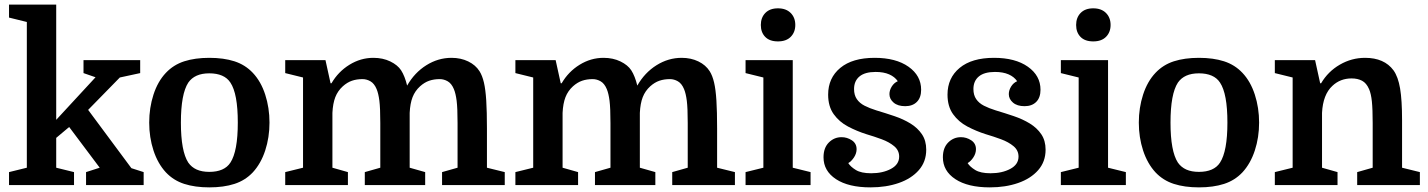

<svg xmlns="http://www.w3.org/2000/svg" viewBox="-20 -800 6174 830"><path d="M352 -56 411 -75 279 -251 223 -204V-75L300 -56V0H19V-56L96 -75V-705L19 -724V-780H223V-282L393 -466L341 -484V-540H586V-484L498 -465L361 -325L548 -73L601 -56V0H352Z M1145 -270Q1145 -206 1126.5 -149.5Q1108 -93 1073 -55Q1040 -20 993.5 -5Q947 10 885 10Q823 10 776.5 -5Q730 -20 697 -55Q662 -93 643.5 -149.5Q625 -206 625 -270Q625 -334 643.5 -391Q662 -448 697 -485Q730 -520 776.5 -535Q823 -550 885 -550Q947 -550 993.5 -535Q1040 -520 1073 -485Q1108 -448 1126.5 -391Q1145 -334 1145 -270ZM794 -97Q808 -77 830.5 -67Q853 -57 885 -57Q917 -57 940 -67Q963 -77 976 -97Q1008 -146 1008 -270Q1008 -333 1000 -376Q992 -419 976 -443Q963 -463 940 -473Q917 -483 885 -483Q853 -483 830.5 -473Q808 -463 794 -443Q762 -394 762 -270Q762 -146 794 -97Z M1290 -75V-465L1213 -484V-540H1387L1409 -440H1413Q1442 -490 1490.5 -520Q1539 -550 1594 -550Q1635 -550 1667 -534.5Q1699 -519 1714 -496Q1730 -471 1740 -430Q1772 -486 1823 -518Q1874 -550 1932 -550Q1972 -550 2004 -534.5Q2036 -519 2053 -492Q2065 -473 2072 -443Q2079 -413 2082 -365.5Q2085 -318 2085 -245V-75L2162 -56V0H1891V-56L1958 -75V-268Q1958 -333 1954 -364.5Q1950 -396 1942 -415Q1932 -439 1915.5 -448.5Q1899 -458 1881 -458Q1856 -458 1835.5 -451Q1815 -444 1796 -427Q1774 -407 1763.5 -380Q1753 -353 1751 -312V-75L1818 -56V0H1557V-56L1624 -75V-268Q1624 -333 1620 -364.5Q1616 -396 1608 -415Q1598 -439 1581.5 -448.5Q1565 -458 1547 -458Q1522 -458 1501.5 -451Q1481 -444 1462 -427Q1440 -407 1429.5 -380Q1419 -353 1417 -312V-75L1484 -56V0H1213V-56Z M2285 -75V-465L2208 -484V-540H2382L2404 -440H2408Q2437 -490 2485.5 -520Q2534 -550 2589 -550Q2630 -550 2662 -534.5Q2694 -519 2709 -496Q2725 -471 2735 -430Q2767 -486 2818 -518Q2869 -550 2927 -550Q2967 -550 2999 -534.5Q3031 -519 3048 -492Q3060 -473 3067 -443Q3074 -413 3077 -365.5Q3080 -318 3080 -245V-75L3157 -56V0H2886V-56L2953 -75V-268Q2953 -333 2949 -364.5Q2945 -396 2937 -415Q2927 -439 2910.5 -448.5Q2894 -458 2876 -458Q2851 -458 2830.5 -451Q2810 -444 2791 -427Q2769 -407 2758.5 -380Q2748 -353 2746 -312V-75L2813 -56V0H2552V-56L2619 -75V-268Q2619 -333 2615 -364.5Q2611 -396 2603 -415Q2593 -439 2576.5 -448.5Q2560 -458 2542 -458Q2517 -458 2496.5 -451Q2476 -444 2457 -427Q2435 -407 2424.5 -380Q2414 -353 2412 -312V-75L2479 -56V0H2208V-56Z M3280 -465 3203 -484V-540H3407V-75L3484 -56V0H3203V-56L3280 -75ZM3269 -692Q3269 -724 3288.5 -744Q3308 -764 3343 -764Q3378 -764 3398 -744Q3418 -724 3418 -692Q3418 -661 3398.5 -641Q3379 -621 3343 -621Q3307 -621 3288 -640.5Q3269 -660 3269 -692Z M3746 -51Q3796 -51 3831.5 -70Q3867 -89 3867 -123Q3867 -150 3845.5 -168Q3824 -186 3791.5 -198Q3759 -210 3725 -220Q3684 -233 3646 -253Q3608 -273 3584 -306.5Q3560 -340 3560 -391Q3560 -463 3612.5 -506.5Q3665 -550 3761 -550Q3853 -550 3907.5 -511.5Q3962 -473 3962 -412Q3962 -378 3943.5 -359.5Q3925 -341 3893 -341Q3861 -341 3843 -356.5Q3825 -372 3825 -393Q3825 -410 3835 -426Q3845 -442 3861 -449Q3848 -468 3824 -478.5Q3800 -489 3765 -489Q3719 -489 3695.5 -469.5Q3672 -450 3672 -415Q3672 -389 3684 -371.5Q3696 -354 3717.5 -343Q3739 -332 3768 -323Q3808 -311 3846.5 -298Q3885 -285 3916 -266Q3947 -247 3965.5 -219.5Q3984 -192 3984 -153Q3984 -101 3952 -64.5Q3920 -28 3865.5 -9Q3811 10 3743 10Q3648 10 3594 -25.5Q3540 -61 3540 -120Q3540 -161 3563 -184Q3586 -207 3618 -207Q3642 -207 3662.5 -193.5Q3683 -180 3683 -155Q3683 -137 3672 -120Q3661 -103 3647 -95Q3657 -79 3680 -65Q3703 -51 3746 -51Z M4262 -51Q4312 -51 4347.5 -70Q4383 -89 4383 -123Q4383 -150 4361.5 -168Q4340 -186 4307.5 -198Q4275 -210 4241 -220Q4200 -233 4162 -253Q4124 -273 4100 -306.5Q4076 -340 4076 -391Q4076 -463 4128.5 -506.5Q4181 -550 4277 -550Q4369 -550 4423.5 -511.5Q4478 -473 4478 -412Q4478 -378 4459.5 -359.5Q4441 -341 4409 -341Q4377 -341 4359 -356.5Q4341 -372 4341 -393Q4341 -410 4351 -426Q4361 -442 4377 -449Q4364 -468 4340 -478.5Q4316 -489 4281 -489Q4235 -489 4211.5 -469.5Q4188 -450 4188 -415Q4188 -389 4200 -371.5Q4212 -354 4233.5 -343Q4255 -332 4284 -323Q4324 -311 4362.5 -298Q4401 -285 4432 -266Q4463 -247 4481.5 -219.5Q4500 -192 4500 -153Q4500 -101 4468 -64.5Q4436 -28 4381.5 -9Q4327 10 4259 10Q4164 10 4110 -25.5Q4056 -61 4056 -120Q4056 -161 4079 -184Q4102 -207 4134 -207Q4158 -207 4178.5 -193.5Q4199 -180 4199 -155Q4199 -137 4188 -120Q4177 -103 4163 -95Q4173 -79 4196 -65Q4219 -51 4262 -51Z M4643 -465 4566 -484V-540H4770V-75L4847 -56V0H4566V-56L4643 -75ZM4632 -692Q4632 -724 4651.5 -744Q4671 -764 4706 -764Q4741 -764 4761 -744Q4781 -724 4781 -692Q4781 -661 4761.5 -641Q4742 -621 4706 -621Q4670 -621 4651 -640.5Q4632 -660 4632 -692Z M5423 -270Q5423 -206 5404.5 -149.5Q5386 -93 5351 -55Q5318 -20 5271.5 -5Q5225 10 5163 10Q5101 10 5054.5 -5Q5008 -20 4975 -55Q4940 -93 4921.5 -149.5Q4903 -206 4903 -270Q4903 -334 4921.5 -391Q4940 -448 4975 -485Q5008 -520 5054.5 -535Q5101 -550 5163 -550Q5225 -550 5271.5 -535Q5318 -520 5351 -485Q5386 -448 5404.5 -391Q5423 -334 5423 -270ZM5072 -97Q5086 -77 5108.5 -67Q5131 -57 5163 -57Q5195 -57 5218 -67Q5241 -77 5254 -97Q5286 -146 5286 -270Q5286 -333 5278 -376Q5270 -419 5254 -443Q5241 -463 5218 -473Q5195 -483 5163 -483Q5131 -483 5108.5 -473Q5086 -463 5072 -443Q5040 -394 5040 -270Q5040 -146 5072 -97Z M5568 -75V-465L5491 -484V-540H5665L5687 -440H5691Q5721 -491 5772 -520.5Q5823 -550 5881 -550Q5964 -550 6004 -496Q6024 -468 6032.5 -417.5Q6041 -367 6041 -281V-75L6118 -56V0H5847V-56L5914 -75V-268Q5914 -328 5910.5 -361.5Q5907 -395 5898.4 -414.7Q5887 -441 5868 -451Q5849.1 -461 5822.9 -461Q5774 -461 5740 -429Q5699 -391.4 5695 -312V-75L5762 -56V0H5491V-56Z"/></svg>

Font: Domine
Style: Regular
Weight: 400
Designer: Pablo Impallari, Rodrigo Fuenzalida, Brenda Gallo
Foundry: Pablo Impallari, Rodrigo Fuenzalida, Brenda Gallo
Version: Version 2.000;September 19, 2022;FontCreator 14.0.0.2877 64-